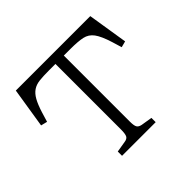

<svg xmlns="http://www.w3.org/2000/svg" viewBox="-126 -649 795 795"><g transform="rotate(-45 271.5 -251.0)"><path d="M173 0V-25L221 -33Q237 -35 242 -45Q247 -55 247 -81V-464H208Q175 -464 153 -461.5Q131 -459 115.5 -448.5Q100 -438 88.5 -417.5Q77 -397 66 -362L53 -319L25 -326L53 -502H489L517 -326L490 -319L477 -362Q462 -410 446 -431.5Q430 -453 404.5 -458.5Q379 -464 335 -464H296V-77Q296 -54 301 -45Q306 -36 321 -33L370 -25V0Z"/></g></svg>

Font: Literata ExtraLight
Style: Regular
Weight: 250
Designer: Latin by Veronika Burian and Jose Scaglione. Greek by Irene Vlachou. Cyrillic by Vera Evstafieva.
Foundry: TypeTogether
Version: Version 3.103;gftools[0.9.29]